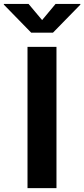

<svg xmlns="http://www.w3.org/2000/svg" viewBox="-76 -969 434 989"><path d="M214.9 0H65.7V-727.5H214.9ZM140.9 -865.6 210.2 -948.7H337.9V-945.1L196.9 -800.8H84.6L-56.2 -945.1V-948.7H71.1Z"/></svg>

Font: Raveo Variable
Style: Regular
Weight: 400
Designer: Jakub Foglar, Rasmus Andersson (Inter)
Foundry: Jakubfoglar.com
Version: Version 1.000;Glyphs 3.2.3 (3260)